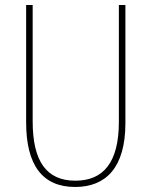

<svg xmlns="http://www.w3.org/2000/svg" viewBox="-20 -734 603 764"><path d="M279 10C402 10 479 -68 479 -244V-714H453V-249C453 -86 390 -15 280 -15C165 -15 110 -92 110 -251V-714H84V-247C84 -78 148 10 279 10Z"/></svg>

Font: Noto Sans Mono SemiCondensed Thin
Style: Regular
Weight: 100
Width: 4
Designer: Monotype Design Team
Foundry: Monotype Imaging Inc.
Version: Version 2.014